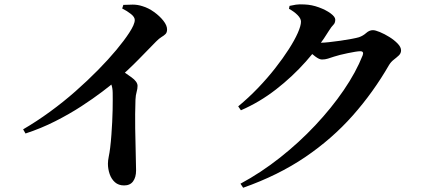

<svg xmlns="http://www.w3.org/2000/svg" viewBox="-20 -814 2020 895"><path d="M549.6 -774.4 555 -791.2Q575.8 -792.4 598.8 -792.5Q621.8 -792.5 644.3 -785.1Q672 -776.9 698.2 -758Q724.4 -739.2 741.6 -717.3Q758.8 -695.3 758.8 -677Q758.8 -662.7 751.6 -655.4Q744.4 -648.2 732.7 -641.3Q721.1 -634.4 707.1 -619.9Q674.4 -586.2 626.2 -537.1Q578.1 -487.9 518.4 -436.1Q497 -417.1 456.1 -386.2Q415.3 -355.2 360 -319.1Q304.7 -283 238.1 -249.2Q171.6 -215.4 98.9 -191.7L87.8 -211.1Q151.3 -248.1 213.3 -293.4Q275.4 -338.6 331.9 -388.5Q388.5 -438.4 437 -487.7Q485.5 -537 522.5 -581.4Q559.4 -625.8 581.9 -660.4Q608.2 -700.3 608.2 -720.8Q608.2 -734.7 590.3 -748.8Q572.5 -763 549.6 -774.4ZM477.2 -459 526.5 -500.2Q563.8 -474.5 592.5 -453.9Q621.2 -433.4 621.2 -413.6Q621.2 -400.5 616.9 -385.6Q612.5 -370.8 611.5 -349.4Q609.2 -282.4 610.2 -216Q611.1 -149.5 612.7 -97.6Q614.3 -45.7 614.3 -19.5Q614.3 12.3 600.3 31.4Q586.4 50.4 558.6 50.4Q532.7 50.4 516 35.7Q499.4 21 491.2 -2.5Q483.1 -26.1 483.1 -50.8Q483.1 -65.5 486.8 -83.4Q490.6 -101.4 493.6 -125.6Q497.1 -155 499.3 -185.5Q501.5 -216 503 -245.1Q504.5 -274.2 505 -300.2Q505.5 -326.2 505.5 -347.3Q505.5 -368.3 505.3 -381.3Q505 -405.6 498 -422.5Q491.1 -439.3 477.2 -459Z M1090.4 -318.2Q1138.6 -358 1182.5 -403.7Q1226.4 -449.5 1262.8 -496Q1299.3 -542.6 1326.3 -584.8Q1353.4 -627 1368.2 -660.6Q1383 -694.2 1383 -713.1Q1383 -727.6 1367.1 -743.8Q1351.1 -760 1327.1 -772.9L1329.7 -786.6Q1344.1 -790 1359.7 -792.3Q1375.3 -794.6 1399.6 -793.2Q1433.3 -791.9 1466.2 -779.8Q1499.1 -767.8 1521 -751.7Q1542.8 -735.6 1542.8 -722.5Q1542.8 -706.9 1534.2 -698.6Q1525.5 -690.2 1513.1 -670.5Q1469.2 -598.5 1406.1 -527.5Q1343.1 -456.5 1266.4 -397Q1189.8 -337.5 1103 -299.9ZM1101 42.3Q1196.6 -9.2 1285.2 -79.2Q1373.9 -149.2 1449.5 -229.7Q1525.2 -310.2 1582.4 -393.9Q1639.6 -477.6 1670.6 -556.1Q1677.7 -575.2 1659.2 -575.2Q1651.2 -575.2 1635.6 -572.7Q1620 -570.2 1601 -566.2Q1582 -562.2 1564.9 -558Q1547.8 -553.8 1537.2 -550.1Q1521.2 -544.9 1508.4 -540.7Q1495.6 -536.6 1480.7 -536.6Q1468.3 -536.6 1449.6 -550.7Q1431 -564.9 1410.3 -582.3L1428.7 -618.3Q1445.2 -616.3 1455.6 -615.6Q1466 -614.8 1476.4 -614.8Q1489.1 -614.8 1514.3 -617.5Q1539.5 -620.2 1567.8 -624.3Q1596.2 -628.4 1619.8 -632.9Q1643.5 -637.4 1653.5 -640.5Q1672.6 -647.2 1687.1 -660.3Q1701.6 -673.4 1718.5 -673.4Q1729.4 -673.4 1750.9 -664.5Q1772.4 -655.6 1795.1 -641.5Q1817.7 -627.4 1833.6 -610.9Q1849.5 -594.5 1849.5 -579.2Q1849.5 -565.4 1839 -555.5Q1828.4 -545.6 1815.5 -535.7Q1802.6 -525.8 1793.4 -510.8Q1720.1 -383.5 1624 -275.1Q1527.9 -166.7 1402.4 -81.5Q1276.8 3.6 1113.4 61.2Z"/></svg>

Font: Source Han Serif JP VF
Style: Regular
Weight: 250
Designer: Ryoko NISHIZUKA 西塚涼子 (kana & ideographs); Frank Grießhammer (Latin, Greek & Cyrillic); Wenlong ZHANG 张文龙 (bopomofo); San
Foundry: Adobe
Version: Version 2.001;hotconv 1.1.0;makeotfexe 2.6.0